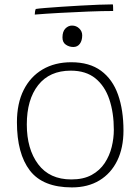

<svg xmlns="http://www.w3.org/2000/svg" viewBox="-20 -816 626 856"><path d="M300.5 19.5Q171 19.5 113.2 -55.8Q55.5 -131 55.5 -271Q55.5 -355 85.5 -414.8Q115.5 -474.5 170 -506.5Q224.5 -538.5 297.5 -538.5Q379 -538.5 430.5 -500.5Q482 -462.5 506.2 -394Q530.5 -325.5 530.5 -234Q530.5 -157 502.8 -100Q475 -43 423.5 -11.8Q372 19.5 300.5 19.5ZM298 -16Q352 -16 388.5 -36Q425 -56 446.8 -89Q468.5 -122 478 -160.8Q487.5 -199.5 487.5 -237Q487.5 -313 467.5 -372.8Q447.5 -432.5 405.2 -466.8Q363 -501 295.5 -501Q201 -501 150.2 -436.5Q99.5 -372 99.5 -261Q99.5 -151.5 150.2 -83.8Q201 -16 298 -16ZM301 -702Q320 -702 333.2 -689.2Q346.5 -676.5 346.5 -658.5Q346.5 -635 336 -620.8Q325.5 -606.5 307 -606.5Q288.5 -606.5 273.5 -616.8Q258.5 -627 258.5 -649Q258.5 -675.5 271.5 -688.8Q284.5 -702 301 -702ZM484.5 -767Q437 -767 373.5 -764.5Q310 -762 246.8 -758.5Q183.5 -755 135 -751Q135 -756.5 136.2 -764.5Q137.5 -772.5 139.5 -776Q151 -778 181.8 -780.5Q212.5 -783 253.5 -785.8Q294.5 -788.5 338.2 -791Q382 -793.5 420.5 -795Q459 -796.5 483 -796.5Q484 -794 484.2 -785Q484.5 -776 484.5 -767Z"/></svg>

Font: Grandstander Thin
Style: Regular
Weight: 100
Designer: Tyler Finck
Foundry: Etcetera Type Co
Version: Version 1.200; ttfautohint (v1.8.3)